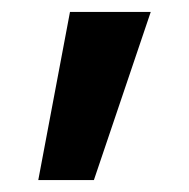

<svg xmlns="http://www.w3.org/2000/svg" viewBox="-20 -184 316 321"><path d="M44 117 97 -164H232L137 117Z"/></svg>

Font: REM Medium
Style: Regular
Weight: 500
Designer: Octavio Pardo
Foundry: Ashler Design
Version: Version 1.005;gftools[0.9.28]